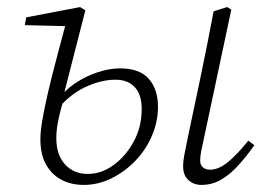

<svg xmlns="http://www.w3.org/2000/svg" viewBox="-20 -509 745 542"><path d="M549 13Q527 13 512 -0.5Q497 -14 497 -39Q497 -55 500.5 -72.5Q504 -90 510 -120L545 -286Q555 -333 564.5 -381.5Q574 -430 583 -477L621 -489L633 -482L556 -120Q552 -102 548.5 -85Q545 -68 545 -56Q545 -43 553 -36.5Q561 -30 573 -30Q597 -30 623 -51Q649 -72 681 -112L698 -99Q676 -68 653 -42.5Q630 -17 604.5 -2Q579 13 549 13ZM216 13Q181 13 153.5 -1.5Q126 -16 110 -44.5Q94 -73 94 -116Q94 -138 99.5 -170Q105 -202 114.5 -243.5Q124 -285 137.5 -336Q151 -387 167 -447L176 -435L50 -438L54 -460L206 -489L221 -480L160 -242L162 -237Q156 -217 151 -197.5Q146 -178 142.5 -158.5Q139 -139 139 -118Q139 -72 163.5 -45Q188 -18 228 -18Q266 -18 300.5 -43Q335 -68 357.5 -109.5Q380 -151 380 -201Q380 -242 360.5 -263Q341 -284 306 -284Q264 -284 218.5 -262Q173 -240 138 -195L130 -224H141Q161 -253 191.5 -273.5Q222 -294 255.5 -305Q289 -316 319 -316Q374 -316 400 -286.5Q426 -257 426 -207Q426 -166 409 -126Q392 -86 362 -55Q332 -24 294.5 -5.5Q257 13 216 13Z"/></svg>

Font: Source Serif 4 18pt Light
Style: Italic
Weight: 300
Italic angle: -12°
Designer: Frank Grießhammer
Foundry: Adobe Systems Incorporated
Version: Version 4.004;hotconv 1.0.116;makeotfexe 2.5.65601